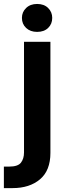

<svg xmlns="http://www.w3.org/2000/svg" viewBox="-21 -760 335 986"><path d="M91.6 -668Q91.6 -698.2 113.1 -718.9Q134.6 -739.7 169.7 -739.7Q205.3 -739.7 226.2 -718.9Q247.2 -698.2 247.2 -668Q247.2 -636.7 226.2 -616.5Q205.3 -596.2 169.7 -596.2Q134.6 -596.2 113.1 -616.5Q91.6 -636.7 91.6 -668ZM102.3 -545.5H237.9V24.9Q237.9 115.8 184.3 160.9Q130.7 206 43.7 206H-1.1V95.5H26.6Q71 95.5 86.6 75.3Q102.3 55 102.3 23.1Z"/></svg>

Font: Interface
Style: Bold
Weight: 700
Designer: Rasmus Andersson
Foundry: rsms
Version: Version 1.8